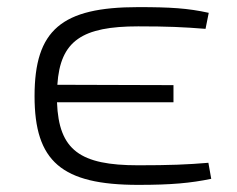

<svg xmlns="http://www.w3.org/2000/svg" viewBox="-20 -510 665 539"><path d="M565 -53C506 -48 456 -46 368 -46C205 -46 145 -88 140 -223H467V-271L141 -272C149 -396 211 -436 368 -436C450 -436 495 -434 557 -429L566 -474C507 -487 458 -490 368 -490C153 -490 77 -426 77 -240C77 -57 153 9 368 9C461 9 515 4 573 -8Z"/></svg>

Font: Exo 2 Light Expanded
Style: Regular
Weight: 300
Width: 7
Designer: Natanael Gama
Version: Version 1.001;PS 001.001;hotconv 1.0.70;makeotf.lib2.5.58329